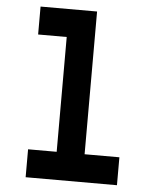

<svg xmlns="http://www.w3.org/2000/svg" viewBox="-54 -816 708 863"><g transform="rotate(5 300.0 -385.0)"><path d="M94 -644V-770H349V-126H506V0H94V-126H223V-644Z"/></g></svg>

Font: Fliege Mono Thin
Style: Regular
Weight: 100
Version: Version 0.020;Glyphs 3.3 (3306)